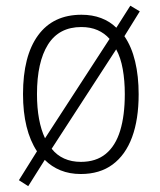

<svg xmlns="http://www.w3.org/2000/svg" viewBox="-20 -592 554 664"><path d="M459.5 -266.1Q459.5 -179.2 436.8 -117.7Q414.1 -56.2 369.6 -23.2Q325.2 9.8 259.3 9.8Q220.7 9.8 189.5 -2.9Q158.2 -15.6 134.8 -39.1L77.6 51.8L45.4 31.2L107.9 -68.8Q84 -105 71.8 -154.5Q59.6 -204.1 59.6 -266.6Q59.6 -398.4 111.6 -469.7Q163.6 -541 261.7 -541Q299.3 -541 329.6 -529.5Q359.9 -518.1 382.3 -496.1L430.7 -572.3L463.4 -552.7L410.2 -466.8Q435.1 -430.7 447.3 -379.6Q459.5 -328.6 459.5 -266.1ZM107.9 -266.6Q107.9 -219.2 115 -180.9Q122.1 -142.6 135.7 -113.8L358.9 -457.5Q341.8 -477.1 317.4 -487.8Q293 -498.5 261.2 -498.5Q184.1 -498.5 146 -438Q107.9 -377.4 107.9 -266.6ZM411.6 -266.6Q411.6 -313.5 404.5 -353Q397.5 -392.6 381.8 -421.4L158.7 -77.6Q176.3 -55.2 201.9 -43.7Q227.5 -32.2 259.8 -32.2Q312 -32.2 345.7 -59.8Q379.4 -87.4 395.5 -139.9Q411.6 -192.4 411.6 -266.6Z"/></svg>

Font: Open Sans SemiCondensed Light
Style: Regular
Weight: 300
Width: 4
Designer: Monotype Design Team
Foundry: Monotype Imaging Inc.
Version: Version 3.000